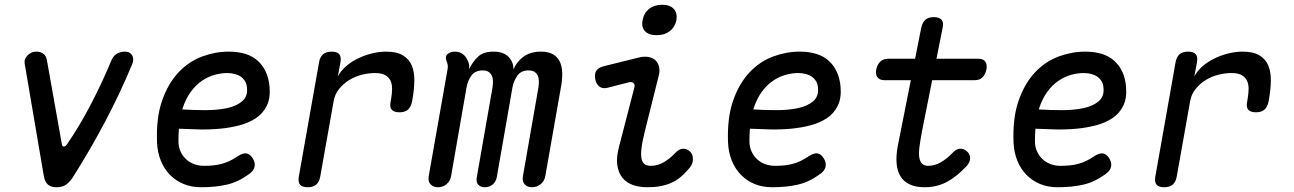

<svg xmlns="http://www.w3.org/2000/svg" viewBox="-20 -777 5440 807"><path d="M84 -508Q82 -518 85 -527Q88 -536 95 -543.5Q102 -551 111.5 -555.5Q121 -560 133 -560Q151 -560 162.5 -551Q174 -542 177 -525L240 -171Q242 -160 249 -161Q256 -162 262 -171Q315 -248 363 -340.5Q411 -433 449 -525Q457 -543 472 -551.5Q487 -560 505 -560Q517 -560 524.5 -555.5Q532 -551 536 -543.5Q540 -536 540 -527Q540 -518 536 -508Q484 -383 421.5 -265Q359 -147 290 -38Q276 -15 260 -2.5Q244 10 218 10Q193 10 180.5 -2Q168 -14 164 -38Z M1040 -115Q1054 -95 1050 -76.5Q1046 -58 1025 -44Q981 -12 933.5 -1Q886 10 825 10Q785 10 752 -3.5Q719 -17 694.5 -42Q670 -67 656 -101.5Q642 -136 640 -178Q636 -282 661.5 -354.5Q687 -427 730.5 -473Q774 -519 829.5 -539.5Q885 -560 941 -560Q1022 -560 1064.5 -520.5Q1107 -481 1113 -412Q1117 -365 1101.5 -333Q1086 -301 1056.5 -281Q1027 -261 987.5 -250.5Q948 -240 904.5 -236Q861 -232 816.5 -233Q772 -234 732 -236Q731 -224 730.5 -211Q730 -198 730 -184Q730 -159 739 -140Q748 -121 762.5 -107.5Q777 -94 796.5 -87Q816 -80 837 -80Q860 -80 878 -82Q896 -84 912.5 -88.5Q929 -93 944 -100Q959 -107 974 -117Q997 -133 1012.5 -132.5Q1028 -132 1040 -115ZM746 -317Q794 -314 844 -314Q894 -314 934 -322.5Q974 -331 998 -351.5Q1022 -372 1018 -409Q1017 -424 1010 -435.5Q1003 -447 992.5 -454.5Q982 -462 967 -466Q952 -470 934 -470Q910 -470 882.5 -462.5Q855 -455 829 -437.5Q803 -420 781.5 -390.5Q760 -361 746 -317Z M1273 10Q1250 10 1241 -1Q1232 -12 1236 -35L1321 -515Q1325 -538 1338 -549Q1351 -560 1374 -560Q1397 -560 1406 -549Q1415 -538 1411 -515L1400 -456Q1413 -480 1435 -499Q1457 -518 1485 -531.5Q1513 -545 1543.5 -552.5Q1574 -560 1603 -560Q1648 -560 1674 -544Q1700 -528 1711 -501Q1722 -474 1721.5 -438Q1721 -402 1714 -362L1712 -350Q1707 -327 1694.5 -316Q1682 -305 1659 -305Q1636 -305 1626.5 -316Q1617 -327 1622 -350L1624 -362Q1628 -385 1628 -404.5Q1628 -424 1621 -438.5Q1614 -453 1598.5 -461.5Q1583 -470 1556 -470Q1530 -470 1501.5 -463Q1473 -456 1448.5 -441Q1424 -426 1405.5 -403.5Q1387 -381 1382 -350L1326 -35Q1322 -12 1309 -1Q1296 10 1273 10Z M1782 -37 1861 -485Q1863 -494 1862 -502.5Q1861 -511 1857 -520Q1849 -539 1861 -549.5Q1873 -560 1892 -560Q1912 -560 1925.5 -549.5Q1939 -539 1947 -520Q1951 -511 1952 -502.5Q1953 -494 1951 -485Q1968 -520 1990.5 -540Q2013 -560 2054 -560Q2097 -560 2118 -537.5Q2139 -515 2138 -485Q2151 -517 2180 -538.5Q2209 -560 2254 -560Q2285 -560 2304 -549Q2323 -538 2332.5 -518.5Q2342 -499 2343 -473.5Q2344 -448 2339 -418L2272 -37Q2268 -15 2252 -2.5Q2236 10 2216 10Q2196 10 2185 -2.5Q2174 -15 2178 -37L2243 -409Q2245 -423 2245 -435.5Q2245 -448 2240.5 -458.5Q2236 -469 2226.5 -475Q2217 -481 2201 -481Q2170 -481 2154.5 -459Q2139 -437 2134 -410L2068 -32Q2064 -12 2050 -1Q2036 10 2018 10Q2000 10 1990 -1Q1980 -12 1984 -32L2050 -409Q2052 -422 2052 -435Q2052 -448 2047.5 -458Q2043 -468 2034 -474.5Q2025 -481 2009 -481Q1977 -481 1961.5 -459.5Q1946 -438 1941 -410L1876 -37Q1872 -15 1856.5 -2.5Q1841 10 1821 10Q1801 10 1789.5 -2.5Q1778 -15 1782 -37Z M2533 -408Q2513 -403 2499.5 -413Q2486 -423 2482 -444Q2478 -467 2486.5 -480Q2495 -493 2519 -499L2664 -535Q2688 -541 2706 -537.5Q2724 -534 2735 -523.5Q2746 -513 2750 -496.5Q2754 -480 2749 -460L2690 -224Q2679 -179 2676 -151Q2673 -123 2677 -107.5Q2681 -92 2691 -86Q2701 -80 2716 -80Q2744 -80 2770.5 -95.5Q2797 -111 2818 -134Q2835 -152 2851 -152Q2867 -152 2879 -141Q2892 -130 2892.5 -109.5Q2893 -89 2879 -72Q2861 -50 2842 -34Q2823 -18 2801.5 -8.5Q2780 1 2755.5 5.5Q2731 10 2701 10Q2667 10 2640 0.5Q2613 -9 2596 -30Q2579 -51 2574.5 -83.5Q2570 -116 2582 -161L2646 -408Q2650 -422 2642.5 -428Q2635 -434 2623 -431ZM2740 -629Q2707 -629 2691 -646Q2675 -663 2681 -692Q2686 -722 2708 -739.5Q2730 -757 2763 -757Q2796 -757 2812 -739.5Q2828 -722 2823 -692Q2817 -663 2795 -646Q2773 -629 2740 -629Z M3440 -115Q3454 -95 3450 -76.5Q3446 -58 3425 -44Q3381 -12 3333.5 -1Q3286 10 3225 10Q3185 10 3152 -3.5Q3119 -17 3094.5 -42Q3070 -67 3056 -101.5Q3042 -136 3040 -178Q3036 -282 3061.5 -354.5Q3087 -427 3130.5 -473Q3174 -519 3229.5 -539.5Q3285 -560 3341 -560Q3422 -560 3464.5 -520.5Q3507 -481 3513 -412Q3517 -365 3501.5 -333Q3486 -301 3456.5 -281Q3427 -261 3387.5 -250.5Q3348 -240 3304.5 -236Q3261 -232 3216.5 -233Q3172 -234 3132 -236Q3131 -224 3130.5 -211Q3130 -198 3130 -184Q3130 -159 3139 -140Q3148 -121 3162.5 -107.5Q3177 -94 3196.5 -87Q3216 -80 3237 -80Q3260 -80 3278 -82Q3296 -84 3312.5 -88.5Q3329 -93 3344 -100Q3359 -107 3374 -117Q3397 -133 3412.5 -132.5Q3428 -132 3440 -115ZM3146 -317Q3194 -314 3244 -314Q3294 -314 3334 -322.5Q3374 -331 3398 -351.5Q3422 -372 3418 -409Q3417 -424 3410 -435.5Q3403 -447 3392.5 -454.5Q3382 -462 3367 -466Q3352 -470 3334 -470Q3310 -470 3282.5 -462.5Q3255 -455 3229 -437.5Q3203 -420 3181.5 -390.5Q3160 -361 3146 -317Z M4093 -530Q4113 -530 4121.5 -517.5Q4130 -505 4126 -485Q4122 -465 4110 -452.5Q4098 -440 4078 -440H3697Q3677 -440 3668 -452.5Q3659 -465 3663 -485Q3667 -505 3679.5 -517.5Q3692 -530 3712 -530ZM3852 -660Q3857 -683 3869.5 -694Q3882 -705 3905 -705Q3928 -705 3937.5 -694Q3947 -683 3942 -660L3855 -224Q3848 -186 3844.5 -159Q3841 -132 3844 -114.5Q3847 -97 3856 -88.5Q3865 -80 3881 -80Q3909 -80 3935.5 -95.5Q3962 -111 3983 -134Q4000 -152 4016 -152Q4032 -152 4044 -141Q4057 -130 4057.5 -113Q4058 -96 4043 -79Q4023 -58 4003 -41.5Q3983 -25 3962 -13.5Q3941 -2 3917 4Q3893 10 3866 10Q3829 10 3803.5 -2Q3778 -14 3764.5 -36.5Q3751 -59 3748.5 -90.5Q3746 -122 3753 -161Z M4640 -115Q4654 -95 4650 -76.5Q4646 -58 4625 -44Q4581 -12 4533.5 -1Q4486 10 4425 10Q4385 10 4352 -3.5Q4319 -17 4294.5 -42Q4270 -67 4256 -101.5Q4242 -136 4240 -178Q4236 -282 4261.5 -354.5Q4287 -427 4330.5 -473Q4374 -519 4429.5 -539.5Q4485 -560 4541 -560Q4622 -560 4664.5 -520.5Q4707 -481 4713 -412Q4717 -365 4701.5 -333Q4686 -301 4656.5 -281Q4627 -261 4587.5 -250.5Q4548 -240 4504.5 -236Q4461 -232 4416.5 -233Q4372 -234 4332 -236Q4331 -224 4330.5 -211Q4330 -198 4330 -184Q4330 -159 4339 -140Q4348 -121 4362.5 -107.5Q4377 -94 4396.5 -87Q4416 -80 4437 -80Q4460 -80 4478 -82Q4496 -84 4512.5 -88.5Q4529 -93 4544 -100Q4559 -107 4574 -117Q4597 -133 4612.5 -132.5Q4628 -132 4640 -115ZM4346 -317Q4394 -314 4444 -314Q4494 -314 4534 -322.5Q4574 -331 4598 -351.5Q4622 -372 4618 -409Q4617 -424 4610 -435.5Q4603 -447 4592.5 -454.5Q4582 -462 4567 -466Q4552 -470 4534 -470Q4510 -470 4482.5 -462.5Q4455 -455 4429 -437.5Q4403 -420 4381.5 -390.5Q4360 -361 4346 -317Z M4873 10Q4850 10 4841 -1Q4832 -12 4836 -35L4921 -515Q4925 -538 4938 -549Q4951 -560 4974 -560Q4997 -560 5006 -549Q5015 -538 5011 -515L5000 -456Q5013 -480 5035 -499Q5057 -518 5085 -531.5Q5113 -545 5143.5 -552.5Q5174 -560 5203 -560Q5248 -560 5274 -544Q5300 -528 5311 -501Q5322 -474 5321.5 -438Q5321 -402 5314 -362L5312 -350Q5307 -327 5294.5 -316Q5282 -305 5259 -305Q5236 -305 5226.5 -316Q5217 -327 5222 -350L5224 -362Q5228 -385 5228 -404.5Q5228 -424 5221 -438.5Q5214 -453 5198.5 -461.5Q5183 -470 5156 -470Q5130 -470 5101.5 -463Q5073 -456 5048.5 -441Q5024 -426 5005.5 -403.5Q4987 -381 4982 -350L4926 -35Q4922 -12 4909 -1Q4896 10 4873 10Z"/></svg>

Font: Maple Mono
Style: Italic
Weight: 400
Italic angle: -10°
Monospace: yes
Designer: subframe7536
Version: Version 7.300